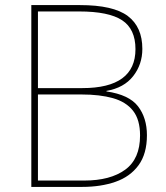

<svg xmlns="http://www.w3.org/2000/svg" viewBox="-20 -734 653 754"><path d="M294 -714Q425 -714 482 -671Q539 -628 539 -542Q539 -481 503 -435Q467 -389 398 -377V-375Q487 -362 522 -316.5Q557 -271 557 -203Q557 -130 524 -85Q491 -40 433.5 -20Q376 0 303 0H103V-714ZM303 -388Q512 -388 512 -541Q512 -620 459.5 -654.5Q407 -689 291 -689H129V-388ZM129 -363V-25H311Q413 -25 471.5 -67.5Q530 -110 530 -202Q530 -264 502.5 -299Q475 -334 423.5 -348.5Q372 -363 300 -363Z"/></svg>

Font: Noto Sans Syriac Western Thin
Style: Regular
Weight: 100
Designer: Patrick Giasson and the Monotype Design Team
Foundry: Monotype Imaging Inc.
Version: Version 3.000; ttfautohint (v1.8.4.7-5d5b)